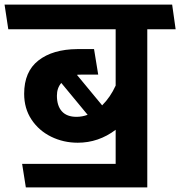

<svg xmlns="http://www.w3.org/2000/svg" viewBox="-34 -711 782 833"><path d="M605 102.1H78.1L62 0H467.8V-147.9Q393.6 -91.8 303.2 -91.8Q241.2 -91.8 188 -117.9Q134.8 -144 102.8 -192.1Q70.8 -240.2 70.8 -304.2Q70.8 -400.4 132.8 -448.7Q194.8 -497.1 300.8 -498H374L392.1 -387.2H315.9Q304.7 -387.2 299.8 -386.2L409.2 -253.9Q445.3 -290 467.8 -339.8V-584H2L-14.2 -690.9H712.9L728 -584H605ZM346.2 -212.9 231.9 -351.1Q212.9 -329.1 212.9 -295.9Q212.9 -252 234.4 -228Q255.9 -204.1 297.9 -204.1Q322.3 -204.1 346.2 -212.9Z"/></svg>

Font: Kadwa
Style: Bold
Weight: 700
Designer: Sol Matas
Foundry: Sol Matas
Version: Version 1.001;PS 001.000;hotconv 1.0.70;makeotf.lib2.5.58329